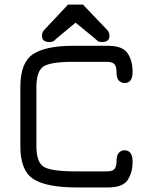

<svg xmlns="http://www.w3.org/2000/svg" viewBox="-20 -822 656 842"><path d="M171.9 -688.5 278.3 -801.8H343.8L452.1 -688.5Q460 -678.7 460 -665Q460 -637.7 427.7 -637.7Q414.1 -637.7 409.2 -641.6Q399.4 -649.4 393.6 -655.3L311.5 -722.7L230.5 -655.3Q228.5 -654.3 224.6 -650.4Q220.7 -645.5 217.8 -643.6Q210 -637.7 196.3 -637.7Q164.1 -637.7 164.1 -665Q164.1 -678.7 171.9 -688.5ZM454.1 0H316.4Q184.6 0 127 -36.6Q69.3 -73.2 69.3 -179.7V-441.4Q69.3 -547.9 125 -584.5Q180.7 -621.1 298.8 -621.1H454.1Q517.6 -621.1 539.6 -588.4Q561.5 -555.7 561.5 -506.8Q561.5 -458 526.4 -458Q512.7 -458 502 -467.8Q491.2 -478.5 491.2 -503.9Q491.2 -529.3 482.4 -540Q473.6 -550.8 447.3 -550.8H298.8Q204.1 -550.8 171.9 -531.2Q139.6 -511.7 139.6 -439.5V-181.6Q139.6 -108.4 173.8 -89.4Q208 -70.3 316.4 -70.3H447.3Q473.6 -70.3 482.4 -81.1Q491.2 -91.8 491.2 -117.2Q491.2 -142.6 502 -152.8Q512.7 -163.1 526.4 -163.1Q561.5 -162.1 561.5 -113.3Q561.5 -64.5 539.6 -32.2Q517.6 0 454.1 0Z"/></svg>

Font: Jura
Style: DemiBold
Weight: 600
Version: Version 2.5